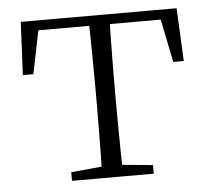

<svg xmlns="http://www.w3.org/2000/svg" viewBox="-43 -554 659 599"><g transform="rotate(-5 287.0 -254.0)"><path d="M35 -342 43 -508H531L539 -342H506L473 -505L506 -477H68L101 -505L68 -342ZM159 0V-27L275 -38H299L415 -27V0ZM254 0Q255 -24 255.5 -64.5Q256 -105 256.5 -148.5Q257 -192 257 -226V-283Q257 -316 256.5 -359.5Q256 -403 255.5 -443.5Q255 -484 254 -508H320Q319 -484 318.5 -443.5Q318 -403 317.5 -359.5Q317 -316 317 -283V-226Q317 -192 317.5 -148.5Q318 -105 318.5 -64.5Q319 -24 320 0Z"/></g></svg>

Font: Noto Serif HK
Style: Regular
Weight: 200
Designer: Ryoko NISHIZUKA 西塚涼子 (kana & ideographs); Frank Grießhammer (Latin, Greek & Cyrillic); Wenlong ZHANG 张文龙 (bopomofo); San
Foundry: Adobe
Version: Version 2.001;hotconv 1.1.0;makeotfexe 2.6.0